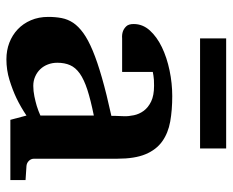

<svg xmlns="http://www.w3.org/2000/svg" viewBox="-83 -624 719 593"><g transform="rotate(90 276.5 -327.5)"><path d="M350.1 0 336.9 -49.8Q311 -32.2 282.7 -18.6Q257.8 -6.8 227.1 2.7Q196.3 12.2 163.1 12.2Q135.7 12.2 112.1 3.2Q88.4 -5.9 70.6 -22.7Q52.7 -39.6 42.5 -63.5Q32.2 -87.4 32.2 -117.2Q32.2 -139.6 35.9 -158.7Q39.6 -177.7 50.5 -194.1Q61.5 -210.4 82 -225.3Q102.5 -240.2 136.5 -254.4Q170.4 -268.6 219.7 -282.7Q269 -296.9 337.9 -312V-324.2Q337.9 -331.5 338.4 -337.4Q338.4 -344.2 338.9 -351.1Q339.4 -365.2 335.9 -381.6Q332.5 -397.9 322.3 -411.9Q312 -425.8 293.5 -434.8Q274.9 -443.8 245.1 -443.8Q234.9 -443.8 226.8 -443.4Q218.8 -442.9 213.4 -441.9Q207 -440.9 202.1 -439.9V-345.2H99.1Q86.4 -344.2 76.7 -347.7Q68.4 -350.6 61.3 -357.9Q54.2 -365.2 54.2 -380.9Q54.2 -408.7 74 -430.7Q93.8 -452.6 125.7 -468Q157.7 -483.4 197.5 -491.7Q237.3 -500 276.9 -500Q319.8 -500 355.5 -493.7Q391.1 -487.3 416.7 -469Q442.4 -450.7 456.3 -417.5Q470.2 -384.3 470.2 -330.1V-73.2Q470.2 -64 476.6 -57.4Q482.9 -50.8 492.2 -49.8L536.1 -46.9V0ZM336.9 -257.8Q288.6 -248 257.1 -237.8Q225.6 -227.5 207 -214.4Q188.5 -201.2 181.2 -184.3Q173.8 -167.5 173.8 -145Q173.8 -129.4 179 -116Q184.1 -102.5 193.6 -92.5Q203.1 -82.5 216.3 -76.7Q229.5 -70.8 245.1 -70.8Q261.2 -70.8 277.6 -74.2Q293.9 -77.6 307.1 -81.5Q322.8 -86.4 336.9 -92.8ZM98.6 -585.9V-666.5H438.5V-585.9Z"/></g></svg>

Font: Charis SIL APac
Style: Bold
Weight: 700
Foundry: SIL International
Version: Version 5.000